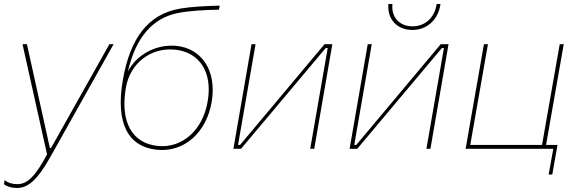

<svg xmlns="http://www.w3.org/2000/svg" viewBox="-35 -740 2870 955"><path d="M49 195C107 195 153 152 217 38L530 -520H509L219 -4H213L99 -520H77L199 28C143 134 101 176 52 176C27 176 6 170 -12 156L-15 177C1 188 22 195 49 195Z M747 5C879 18 992 -78 1018 -234C1044 -389 968 -500 841 -512C740 -521 643 -467 601 -384C641 -558 726 -648 844 -674C906 -687 979 -690 1054 -692L1058 -712C986 -710 918 -707 860 -697C702 -670 612 -550 576 -342C539 -128 601 -9 747 5ZM750 -14C622 -27 562 -133 591 -303C611 -423 712 -505 835 -493C958 -481 1023 -380 998 -236C974 -93 872 -2 750 -14Z M1126 0H1164L1585 -501H1595L1508 0H1528L1618 -520H1579L1159 -19H1149L1236 -520H1216Z M1704 0H1742L2163 -501H2173L2086 0H2106L2196 -520H2157L1737 -19H1727L1814 -520H1794ZM2016 -591C2085 -591 2144 -637 2156 -720H2137C2126 -649 2077 -609 2017 -609C1950 -609 1910 -657 1917 -720H1897C1890 -646 1939 -591 2016 -591Z M2738 -19H2681L2769 -520H2749L2661 -19H2304L2392 -520H2372L2281 0H2717L2694 128H2712Z"/></svg>

Font: Fixel Text 20240404 Thin
Style: Italic
Weight: 100
Width: 4
Italic angle: -10°
Designer: AlfaBravo + MacPaw
Foundry: Kyrylo Tkachov, Marchela Mozhyna, Serhii Makarenko, Maria Weinstein, Zakhar Kryvoshyya
Version: Version 1.211;Glyphs 3.2 (3225)